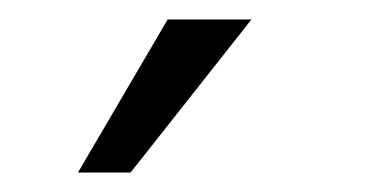

<svg xmlns="http://www.w3.org/2000/svg" viewBox="-20 -760 394 197"><path d="M114 -583H60L152 -740H238Z"/></svg>

Font: Instrument Sans Condensed
Style: Regular
Weight: 400
Width: 3
Designer: Rodrigo Fuenzalida
Foundry: fragTYPE
Version: Version 1.000;gftools[0.9.28]